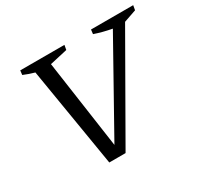

<svg xmlns="http://www.w3.org/2000/svg" viewBox="-138 -824 1045 1001"><g transform="rotate(-30 385.0 -324.0)"><path d="M252 0 153 -599Q120 -608 87 -622L90 -648H356L351 -620L245 -596L321 -66L617 -595Q562 -605 513 -622L516 -648H770L765 -620L690 -594L350 0Z"/></g></svg>

Font: Piazzolla SC
Style: Italic
Weight: 400
Italic angle: -11.3°
Designer: Juan Pablo del Peral
Foundry: Huerta Tipografica
Version: Version 1.330